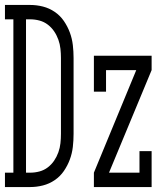

<svg xmlns="http://www.w3.org/2000/svg" viewBox="-35 -755 655 775"><path d="M-15 0V-58H19V-677H-15V-735H87Q113 -735 138.5 -728.5Q164 -722 186 -707Q208 -692 223 -670Q238 -648 247 -623.5Q256 -599 259 -573Q262 -547 262 -521V-215Q262 -188 259 -162Q256 -136 247 -111.5Q238 -87 223 -65Q208 -43 186 -28Q164 -13 138.5 -6.5Q113 0 87 0ZM87 -58Q106 -58 124.5 -63Q143 -68 158 -79.5Q173 -91 183.5 -106.5Q194 -122 200.5 -140Q207 -158 209 -177Q211 -196 211 -215V-521Q211 -539 209 -558Q207 -577 200.5 -595Q194 -613 183.5 -628.5Q173 -644 158 -655.5Q143 -667 124.5 -672Q106 -677 87 -677H70V-58ZM344 0V-58L515 -472H393V-385H344V-530H577V-472L405 -58H528V-145H577V0Z"/></svg>

Font: Iosevka Slab Light Extended
Style: Regular
Weight: 300
Width: 7
Monospace: yes
Designer: Belleve Invis
Foundry: Belleve Invis
Version: Version 11.1.0; ttfautohint (v1.8.3)